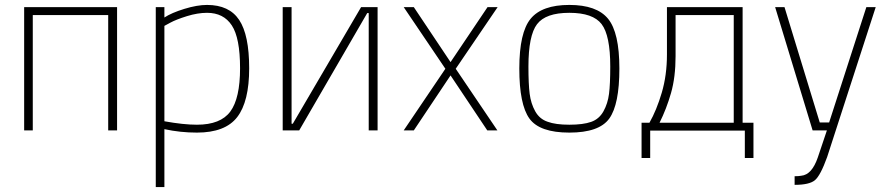

<svg xmlns="http://www.w3.org/2000/svg" viewBox="-20 -529 3603 779"><path d="M78 -500H455V0H419V-468H113V0H78Z M612 230V-500H647V-458Q676 -477 728 -493Q780 -509 820 -509Q910 -509 950.5 -448Q991 -387 991 -252Q991 -117 942.5 -54Q894 9 779 9Q711 9 647 -5V230ZM820 -477Q782 -477 738.5 -463.5Q695 -450 671 -437L647 -424V-37Q724 -23 779 -23Q875 -23 914.5 -76.5Q954 -130 954 -252.5Q954 -375 920.5 -426Q887 -477 820 -477Z M1476 0V-476H1470L1194 0H1127V-500H1163V-27H1168L1445 -500H1512V0Z M1618 -500H1659L1808 -277L1958 -500H1999L1829 -250L1998 0H1957L1808 -223L1659 0H1618L1787 -250Z M2133 -453Q2179 -509 2290 -509Q2401 -509 2447 -453Q2493 -397 2493 -251Q2493 -105 2452 -48Q2411 9 2290 9Q2169 9 2128 -48Q2087 -105 2087 -251Q2087 -397 2133 -453ZM2202 -35Q2234 -23 2290 -23Q2346 -23 2378.5 -34.5Q2411 -46 2428.5 -77.5Q2446 -109 2451 -148.5Q2456 -188 2456 -259Q2456 -385 2421 -431Q2386 -477 2290 -477Q2194 -477 2159 -431Q2124 -385 2124 -259Q2124 -188 2129 -148.5Q2134 -109 2151.5 -77.5Q2169 -46 2202 -35Z M2615 -31Q2644 -82 2665 -153Q2686 -224 2686 -308V-500H2993V-31H3037V112H3002V1H2618V112H2583V-31ZM2721 -301Q2721 -216 2702.5 -151.5Q2684 -87 2656 -31H2957V-468H2721Z M3204 186Q3220 186 3231 184Q3274 180 3298 110L3335 0H3277L3125 -500H3163L3306 -32H3344L3495 -500H3533L3336 108Q3309 183 3286.5 202Q3264 221 3204 221Z"/></svg>

Font: Titillium Web[RUS by Daymarius]
Style: Regular
Weight: 200
Designer: Cyrillization by Daymarius
Foundry: Cyrillization by Daymarius
Version: Version 1.002 September 11, 2018